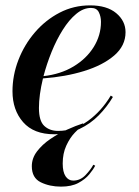

<svg xmlns="http://www.w3.org/2000/svg" viewBox="-20 -490 517 715"><path d="M334.5 127Q327.5 141 312.5 159.2Q297.5 177.5 272 191.2Q246.5 205 207 205Q165 205 131.8 188.8Q98.5 172.5 98.5 129Q98.5 99 118 73.5Q137.5 48 167.2 27.8Q197 7.5 229.8 -7.2Q262.5 -22 289 -30.5L292.5 -24Q277 -15 258.5 4.2Q240 23.5 226.8 52.5Q213.5 81.5 213.5 119Q213.5 150.5 224.2 166.5Q235 182.5 252.5 182.5Q279 182.5 298.5 162Q318 141.5 327.5 123.5ZM125 -88Q125 -39.5 145 -21Q165 -2.5 196.5 -2.5Q255.5 -2.5 306.5 -39Q357.5 -75.5 392.5 -134L400.5 -129Q379 -92.5 348 -60.8Q317 -29 275.5 -9.5Q234 10 182 10Q105.5 10 66 -35.2Q26.5 -80.5 26.5 -150Q26.5 -209.5 48.5 -266.5Q70.5 -323.5 110 -369.5Q149.5 -415.5 202 -442.8Q254.5 -470 315.5 -470Q378 -470 412.8 -441Q447.5 -412 447.5 -370Q447.5 -319.5 405.2 -283.2Q363 -247 293.2 -225.5Q223.5 -204 140 -198Q125 -136 125 -88ZM319 -460.5Q290.5 -460.5 263.8 -438.2Q237 -416 213.8 -379Q190.5 -342 172.2 -297Q154 -252 142 -206.5Q205.5 -213.5 253.8 -242.5Q302 -271.5 329 -315Q356 -358.5 356 -408.5Q356 -428.5 348 -444.5Q340 -460.5 319 -460.5Z"/></svg>

Font: Bodoni* 24pt Medium
Style: Italic
Weight: 500
Italic angle: -13°
Version: Version 2.3